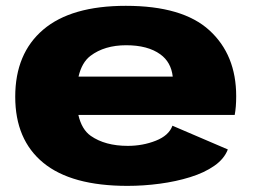

<svg xmlns="http://www.w3.org/2000/svg" viewBox="-20 -616 856 643"><path d="M407 6.5Q219 6.5 125 -70.8Q31 -148 31 -292Q31 -437 124.8 -516.8Q218.5 -596.5 401.5 -596.5Q591.5 -596.5 681.2 -514.5Q771 -432.5 771 -294Q771 -257 766 -231H242.5Q253.5 -182.5 284 -161Q332 -127.5 408 -127.5Q458 -127.5 501.8 -144.8Q545.5 -162 557.5 -195L743 -115.5Q731 -84 697.8 -60.8Q664.5 -37.5 617 -22.8Q569.5 -8 515.2 -0.8Q461 6.5 407 6.5ZM243 -359.5H558.5Q553 -408 517 -434Q475 -464.5 402.5 -464.5Q330 -464.5 283 -429Q254 -407 243 -359.5Z"/></svg>

Font: Anybody ExtraExpanded ExtraBold
Style: Regular
Weight: 800
Width: 8
Designer: Tyler Finck
Foundry: Etcetera Type Company
Version: Version 1.010; ttfautohint (v1.8.3) -l 8 -r 50 -G 200 -x 14 